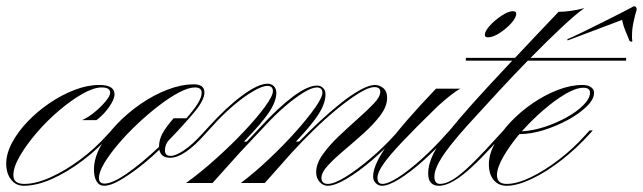

<svg xmlns="http://www.w3.org/2000/svg" viewBox="-64 -588 2066 617"><path d="M12 9Q-13 9 -28.5 -11Q-44 -31 -44 -62Q-44 -94 -25.5 -129Q-7 -164 24.5 -197Q56 -230 95 -256.5Q134 -283 175.5 -299Q217 -315 255 -315Q304 -315 304 -285Q304 -269 286.5 -244Q269 -219 246 -202H200Q220 -211 240.5 -228Q261 -245 275.5 -262.5Q290 -280 290 -290Q290 -307 263 -307Q237 -307 201 -286.5Q165 -266 126 -233Q87 -200 54 -161.5Q21 -123 0 -87Q-21 -51 -21 -25Q-21 3 14 3Q51 3 98 -18Q145 -39 193.5 -75Q242 -111 282 -156L294 -169H304L295 -159Q252 -110 201.5 -72Q151 -34 102 -12.5Q53 9 12 9Z M271 9Q255 9 246.5 -5Q238 -19 238 -44Q238 -78 258 -116Q278 -154 312 -189.5Q346 -225 388 -254Q430 -283 474.5 -300Q519 -317 559 -317Q593 -317 593 -291Q593 -267 562 -229.5Q531 -192 484 -143Q481 -140 479 -138Q466 -124 466 -105Q466 -87 484 -87Q501 -87 528 -105.5Q555 -124 584 -156L596 -169H606L597 -159Q528 -81 483 -81Q453 -81 448 -107Q415 -75 381 -49Q347 -23 318.5 -7Q290 9 271 9ZM272 2Q297 2 344 -30.5Q391 -63 447 -116Q447 -138 457.5 -158Q468 -178 494 -208H535Q558 -234 571 -254.5Q584 -275 584 -290Q584 -307 562 -307Q542 -307 511.5 -291Q481 -275 446.5 -248.5Q412 -222 378 -190Q344 -158 316 -125Q288 -92 271 -63.5Q254 -35 254 -16Q254 2 272 2Z M707 -98 619 0H534Q581 -34 630 -78Q679 -122 720.5 -166Q762 -210 787.5 -245Q813 -280 813 -295Q813 -312 795 -312Q779 -312 749 -294.5Q719 -277 684.5 -247.5Q650 -218 618 -182L606 -169H596L608 -182Q664 -244 715 -281.5Q766 -319 796 -319Q808 -319 816 -311Q824 -303 824 -290Q824 -262 800.5 -227Q777 -192 720 -133H729L775 -182Q831 -243 878 -278Q925 -313 955 -313Q966 -313 974 -305.5Q982 -298 982 -285Q982 -257 961 -223Q940 -189 887 -133H897Q929 -166 964 -198.5Q999 -231 1032.5 -257.5Q1066 -284 1094.5 -299.5Q1123 -315 1141 -315Q1155 -315 1167.5 -305Q1180 -295 1180 -274Q1180 -246 1158.5 -217.5Q1137 -189 1106 -161Q1075 -133 1043.5 -106.5Q1012 -80 990.5 -57Q969 -34 969 -16Q969 3 990 3Q1010 3 1046.5 -19.5Q1083 -42 1125.5 -78Q1168 -114 1206 -156L1217 -169H1227L1218 -159Q1177 -112 1132.5 -74Q1088 -36 1050 -13.5Q1012 9 989 9Q974 9 963 -3.5Q952 -16 952 -34Q952 -62 973 -91.5Q994 -121 1024.5 -150Q1055 -179 1085.5 -206Q1116 -233 1137 -255Q1158 -277 1158 -293Q1158 -308 1139 -308Q1121 -308 1090 -289Q1059 -270 1021 -239Q983 -208 945 -171Q907 -134 874 -98L787 0H710Q755 -34 801 -77.5Q847 -121 885.5 -164Q924 -207 948 -241Q972 -275 972 -290Q972 -307 954 -307Q938 -307 910.5 -290Q883 -273 850.5 -245Q818 -217 786 -182Z M1164 9Q1152 9 1143.5 0.5Q1135 -8 1135 -21Q1135 -59 1183 -125.5Q1231 -192 1337 -303H1415Q1402 -296 1383.5 -281.5Q1365 -267 1342 -246Q1271 -177 1228.5 -132Q1186 -87 1167.5 -60Q1149 -33 1149 -17Q1149 3 1165 3Q1183 3 1216.5 -18.5Q1250 -40 1290.5 -76.5Q1331 -113 1369 -156L1381 -169H1391L1382 -159Q1339 -110 1296.5 -72Q1254 -34 1219 -12.5Q1184 9 1164 9ZM1584 -552Q1595 -552 1595 -544Q1595 -531 1578.5 -513Q1562 -495 1541 -481.5Q1520 -468 1504 -468Q1494 -468 1494 -476Q1494 -488 1510.5 -506Q1527 -524 1548.5 -538Q1570 -552 1584 -552Z M1438 -185Q1380 -120 1356 -82.5Q1332 -45 1332 -20Q1332 3 1350 3Q1369 3 1393 -12Q1417 -27 1452.5 -61.5Q1488 -96 1542 -156L1554 -169H1564L1555 -159Q1474 -67 1426.5 -29Q1379 9 1347 9Q1312 9 1312 -30Q1312 -91 1381 -169Q1400 -192 1417 -212Q1434 -232 1455 -255.5Q1476 -279 1506.5 -312Q1537 -345 1582 -393H1433V-402H1591Q1619 -432 1653.5 -468.5Q1688 -505 1731 -550Q1748 -550 1770 -553Q1792 -556 1814 -562Q1787 -543 1742 -501Q1697 -459 1641 -402H1948V-393H1632Q1587 -347 1538 -294Q1489 -241 1438 -185Z M1564 3Q1597 3 1641 -18Q1685 -39 1732 -75Q1779 -111 1819 -156L1831 -169H1841L1832 -159Q1790 -112 1740.5 -73.5Q1691 -35 1644.5 -13Q1598 9 1564 9Q1538 9 1522.5 -9.5Q1507 -28 1507 -60Q1507 -92 1526 -127Q1545 -162 1576.5 -195.5Q1608 -229 1647.5 -256Q1687 -283 1728.5 -299Q1770 -315 1808 -315Q1825 -315 1835 -308Q1845 -301 1845 -290Q1845 -269 1821.5 -246Q1798 -223 1761.5 -203Q1725 -183 1683.5 -170Q1642 -157 1605 -157Q1574 -120 1553.5 -84.5Q1533 -49 1533 -25Q1533 3 1564 3ZM1811 -306Q1787 -306 1753 -286Q1719 -266 1682 -234Q1645 -202 1613 -166Q1649 -168 1687 -180.5Q1725 -193 1758 -211.5Q1791 -230 1811.5 -251Q1832 -272 1832 -290Q1832 -306 1811 -306ZM1760 -458 1759 -462Q1774 -468 1805.5 -483.5Q1837 -499 1872.5 -516.5Q1908 -534 1936 -548.5Q1964 -563 1973 -568Q1982 -568 1982 -557Q1977 -541 1972 -518Q1967 -495 1967 -474Q1967 -470 1967 -465.5Q1967 -461 1968 -456Q1968 -454 1964 -454Q1962 -454 1959 -457Q1952 -474 1945.5 -489.5Q1939 -505 1935 -524Z"/></svg>

Font: Ballet 16pt
Style: Regular
Weight: 400
Designer: Maximiliano R. Sproviero
Foundry: Omnibus-Type
Version: Version 1.100; ttfautohint (v1.8.3)